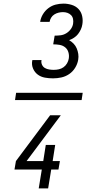

<svg xmlns="http://www.w3.org/2000/svg" viewBox="-20 -873 540 1061"><path d="M431 -320H63L69 -360H437ZM273 -440Q250 -440 228 -444Q206 -448 189 -460.5Q172 -473 163 -493.5Q154 -514 158 -537L159 -541H210L209 -539Q207 -526 212.5 -514.5Q218 -503 228.5 -497Q239 -491 252 -489Q265 -487 277 -487Q291 -487 305 -490Q319 -493 331 -501.5Q343 -510 350.5 -523Q358 -536 360 -549Q363 -567 358 -584Q353 -601 340 -611.5Q327 -622 309.5 -625Q292 -628 274 -628L282 -676Q298 -676 314.5 -678Q331 -680 346 -689Q361 -698 371.5 -712.5Q382 -727 384 -743Q386 -756 383.5 -768.5Q381 -781 372.5 -789.5Q364 -798 352.5 -802Q341 -806 328 -806Q316 -806 303.5 -803Q291 -800 280 -793Q269 -786 262.5 -775Q256 -764 254 -752H202Q205 -774 217 -794Q229 -814 247.5 -828Q266 -842 287.5 -847.5Q309 -853 331 -853Q354 -853 376.5 -846Q399 -839 414 -823Q429 -807 434 -784Q439 -761 435 -738Q433 -724 426.5 -710Q420 -696 411 -684.5Q402 -673 389 -664.5Q376 -656 362 -651Q376 -643 387 -631.5Q398 -620 404 -605.5Q410 -591 412.5 -575Q415 -559 412 -542Q408 -519 395 -498Q382 -477 362 -463.5Q342 -450 319 -445Q296 -440 273 -440ZM194 168 211 64H60L68 17L257 -236H316L127 17H219L233 -72H285L271 17H311L303 64H263L246 168Z"/></svg>

Font: Iosevka Term Curly Lt Obl
Style: Regular
Weight: 300
Italic angle: -9°
Designer: Belleve Invis
Foundry: Belleve Invis
Version: Version 32.3.0